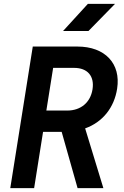

<svg xmlns="http://www.w3.org/2000/svg" viewBox="-20 -970 640 990"><path d="M305 -810H436L573 -950H433ZM33 0H156L202 -290H298L380 0H513L419 -308C509 -340 569 -415 584 -513C604 -642 522 -730 379 -730H149ZM219 -400 254 -620H362C431 -620 468 -578 457 -509C446 -441 396 -400 327 -400Z"/></svg>

Font: JetBrains Mono
Style: Bold Italic
Weight: 558
Italic angle: -9°
Monospace: yes
Designer: Philipp Nurullin, Konstantin Bulenkov
Foundry: JetBrains
Version: Version 2.305